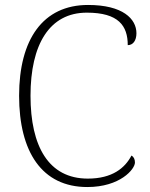

<svg xmlns="http://www.w3.org/2000/svg" viewBox="-20 -744 604 774"><path d="M332 10C464 10 524 -62 524 -89C524 -102 519 -112 510 -117C484 -67 433 -24 334 -24C176 -24 103 -154 103 -358C103 -564 179 -693 330 -693C458 -693 495 -640 495 -562C516 -562 530 -580 530 -610C530 -668 475 -724 335 -724C153 -724 57 -585 57 -358C57 -132 149 10 332 10Z"/></svg>

Font: Noto Serif Georgian ExtraLight
Style: Regular
Weight: 200
Designer: Monotype Design Team, Akaki Razmadze
Foundry: Google LLC
Version: Version 2.003